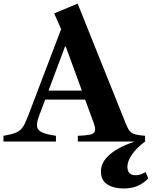

<svg xmlns="http://www.w3.org/2000/svg" viewBox="-40 -802 860 1088"><path d="M-20.5 0V-32.5Q27.5 -40.5 52 -51.2Q76.5 -62 90 -83Q103.5 -104 118 -142L306.5 -637L267 -726L400 -781.5L676.5 -92.5Q685.5 -70.5 696.2 -58.2Q707 -46 726.8 -40.5Q746.5 -35 782 -32.5V0H401V-32.5Q446 -34 469.8 -39Q493.5 -44 498 -59.8Q502.5 -75.5 489.5 -109L442.5 -237.5H216L178.5 -137.5Q166.5 -103 170.5 -82.8Q174.5 -62.5 200 -51.2Q225.5 -40 277 -32.5V0ZM328.5 -538.5 235 -288.5H424L332.5 -538.5ZM660 266Q604.5 266 568.2 243Q532 220 532 169.5Q532 60.5 745 -7.5L782 0Q731.5 38 706.8 75Q682 112 682 143Q682 191 728.5 191Q743 191 756 186.5Q769 182 785.5 173L800 209Q773 237 739.8 251.5Q706.5 266 660 266Z"/></svg>

Font: Libre Caslon Text SemiBold
Style: Regular
Weight: 600
Designer: Pablo Impallari, Rodrigo Fuenzalida, Katja Schimmel
Foundry: Pablo Impallari, Rodrigo Fuenzalida
Version: Version 2.000